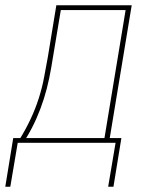

<svg xmlns="http://www.w3.org/2000/svg" viewBox="-58 -540 578 726"><path d="M-38 166 -8 -18H19Q41 -54 58.5 -91.5Q76 -129 88.5 -168Q101 -207 108.5 -246.5Q116 -286 123 -325L155 -520H440L357 -18H401L371 166H351L379 0H9L-19 166ZM41 -18H337L417 -502H172L142 -322Q136 -283 128 -244Q120 -205 108 -167Q96 -129 79.5 -91.5Q63 -54 41 -18Z"/></svg>

Font: Iosevka SS04 Thin Oblique
Style: Regular
Weight: 100
Italic angle: -9°
Monospace: yes
Designer: Belleve Invis
Foundry: Belleve Invis
Version: Version 19.0.0; ttfautohint (v1.8.4)